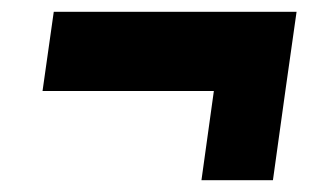

<svg xmlns="http://www.w3.org/2000/svg" viewBox="-20 -437 551 325"><path d="M321 -132 353 -362H474L442 -132ZM71 -417H482L463 -283H52Z"/></svg>

Font: Pathway Extreme Condensed Black
Style: Italic
Weight: 900
Width: 3
Italic angle: -8°
Version: Version 1.001;gftools[0.9.26]